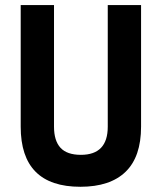

<svg xmlns="http://www.w3.org/2000/svg" viewBox="-20 -713 626 743"><path d="M291 9.8Q60.1 9.8 60.1 -222.7V-693.4H189V-222.7Q189 -168.5 214.1 -141.1Q239.3 -113.8 293 -113.8Q397 -113.8 397 -222.7V-693.4H525.9V-222.7Q525.9 -106.4 466.1 -48.3Q406.2 9.8 291 9.8Z"/></svg>

Font: Cascadia Mono PL
Style: Bold
Weight: 700
Monospace: yes
Designer: Aaron Bell
Foundry: Saja Typeworks
Version: Version 2404.023; ttfautohint (v1.8.4)